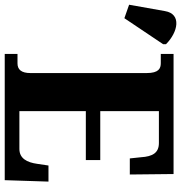

<svg xmlns="http://www.w3.org/2000/svg" viewBox="-7 -769 766 812"><g transform="rotate(90 376.0 -363.0)"><path d="M47 -506 157 -670V-682C106 -733 29 -749 17 -678L-10 -526ZM198 0H732L738 -185H670L663 -138C657 -94 640 -62 600 -62H440V-343H647V-404H440V-652H575C616 -652 632 -626 635 -576L640 -529H708L706 -714H198V-660H237C259 -660 279 -652 279 -600V-109C279 -70 264 -54 238 -54H198Z"/></g></svg>

Font: Noto Serif Condensed ExtraBold
Style: Regular
Weight: 800
Width: 3
Designer: Monotype Design Team
Foundry: Monotype Imaging Inc.
Version: Version 2.013